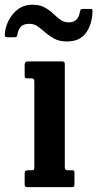

<svg xmlns="http://www.w3.org/2000/svg" viewBox="-83 -774 403 794"><path d="M48 -450H30.5Q23 -450 21 -452Q19 -454 19 -461.5V-506.5Q19 -520 32 -520H174.5Q185 -520 185 -509.5V-82Q185 -70 195.5 -70H212.5Q220 -70 222.5 -68.5Q225 -67 225 -59.5V-13Q225 -5 223 -2.5Q221 0 212.5 0H33.5Q25 0 22 -2Q19 -4 19 -12V-55Q19 -65 22.2 -67.5Q25.5 -70 34.5 -70H47Q55 -70 57 -72.5Q59 -75 59 -83V-437.5Q59 -450 48 -450ZM194 -602.5Q162.5 -602.5 141.2 -614.2Q120 -626 103.5 -640.5Q89 -653 73.8 -664.2Q58.5 -675.5 38 -675.5Q13.5 -675.5 2.2 -662.5Q-9 -649.5 -11.5 -627Q-13.5 -620 -23 -620H-52.5Q-61 -620 -62.2 -623.8Q-63.5 -627.5 -63 -635Q-58.5 -682.5 -27.2 -718.5Q4 -754.5 50.5 -754.5Q82 -754.5 102.2 -743Q122.5 -731.5 138 -716.5Q151 -704.5 166 -693Q181 -681.5 201 -681.5Q241.5 -681.5 247.5 -726Q249 -731.5 250.5 -734.2Q252 -737 259.5 -737H290Q297 -737 298.5 -734.5Q300 -732 299.5 -726Q297.5 -670.5 271.5 -636.5Q245.5 -602.5 194 -602.5Z"/></svg>

Font: Besley* Condensed Semi
Style: Regular
Weight: 600
Width: 3
Designer: Owen Earl
Foundry: indestructible type*
Version: Version 3.000; ttfautohint (v1.8.3)